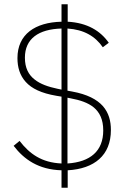

<svg xmlns="http://www.w3.org/2000/svg" viewBox="-20 -800 599 902"><path d="M269 82V0C161 -3 93 -51 44 -115L72 -138C119 -77 176 -36 269 -32V-346L245 -350C174 -362 129 -384 101 -415C73 -446 62 -484 62 -527C62 -639 145 -695 269 -698V-780H298V-698C390 -693 452 -655 491 -599L463 -578C427 -630 374 -661 297 -666V-374L319 -370C390 -357 435 -333 463 -302C491 -270 501 -232 501 -189C501 -70 423 -7 298 0V82ZM465 -187C465 -239 448 -272 421 -295C393 -318 355 -330 312 -338L297 -341V-32C405 -39 465 -91 465 -187ZM97 -529C97 -481 114 -449 142 -427C169 -405 207 -392 250 -383L269 -379V-666C161 -663 97 -618 97 -529Z"/></svg>

Font: Plexus Sans ExtraLight
Style: Regular
Weight: 250
Version: Version 2.001;PS 002.001;hotconv 1.0.70;makeotf.lib2.5.58329